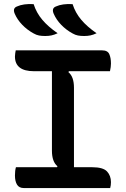

<svg xmlns="http://www.w3.org/2000/svg" viewBox="-20 -956 640 976"><path d="M151 -935Q165 -891 195 -855.5Q225 -820 273 -787Q256 -779 241.5 -776Q227 -773 210 -773Q192 -773 178.5 -775.5Q165 -778 151 -786Q118 -804 93 -830Q68 -856 55 -886Q43 -914 66 -923Q99 -938 151 -935ZM349 -935Q363 -891 393 -855.5Q423 -820 471 -787Q454 -779 439.5 -776Q425 -773 408 -773Q390 -773 376.5 -775.5Q363 -778 349 -786Q316 -804 291 -830Q266 -856 253 -886Q241 -914 264 -923Q297 -938 349 -935ZM540 0H102Q77 0 66.5 -17.5Q56 -35 56 -64Q56 -89 61 -106H270L272 -111Q244 -134 244 -190V-594H153Q56 -594 56 -669Q56 -677 57.5 -686Q59 -695 60 -700H499Q527 -700 535.5 -681Q544 -662 544 -633Q544 -616 539 -594H330L328 -589Q356 -566 356 -510V-106H448Q504 -106 524 -84.5Q544 -63 544 -30Q544 -22 543 -14.5Q542 -7 540 0Z"/></svg>

Font: Recursive Mn Csl St Med
Style: Regular
Weight: 500
Monospace: yes
Version: Version 1.079;hotconv 1.0.112;makeotfexe 2.5.65598; ttfautoh